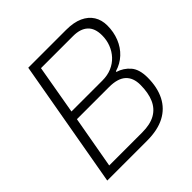

<svg xmlns="http://www.w3.org/2000/svg" viewBox="-182 -828 971 971"><g transform="rotate(-45 303.5 -343.0)"><path d="M41 0 162 -686H432Q487 -686 523 -669.5Q559 -653 577.5 -623.5Q596 -594 596 -554Q596 -508 580 -468Q564 -428 534 -400Q504 -372 463 -360L462 -356Q501 -344 527.5 -313.5Q554 -283 554 -224Q554 -154 528.5 -103.5Q503 -53 452.5 -26.5Q402 0 326 0ZM102 -47H338Q395 -47 431 -67Q467 -87 484.5 -126.5Q502 -166 502 -224Q502 -275 472.5 -301.5Q443 -328 382 -328H152ZM160 -375H381Q418 -375 447.5 -387.5Q477 -400 498 -422.5Q519 -445 530.5 -474.5Q542 -504 542 -538Q542 -589 514.5 -614Q487 -639 436 -639H206Z"/></g></svg>

Font: Archivo SemiCondensed Thin
Style: Italic
Weight: 250
Width: 4
Italic angle: -10°
Designer: Hector Gatti
Foundry: Omnibus-Type
Version: Version 2.001